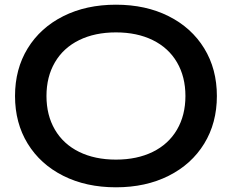

<svg xmlns="http://www.w3.org/2000/svg" viewBox="-20 -784 988 818"><path d="M44 -375Q44 -490 98 -578Q152 -666 249.5 -715Q347 -764 474 -764Q601 -764 698.5 -715Q796 -666 850 -578Q904 -490 904 -375Q904 -260 850 -172Q796 -84 698.5 -35Q601 14 474 14Q347 14 249.5 -35Q152 -84 98 -172Q44 -260 44 -375ZM770 -375Q770 -457 734 -518.5Q698 -580 631 -613Q564 -646 474 -646Q384 -646 317 -613Q250 -580 214 -518.5Q178 -457 178 -375Q178 -293 214 -231.5Q250 -170 317 -137Q384 -104 474 -104Q564 -104 631 -137Q698 -170 734 -231.5Q770 -293 770 -375Z"/></svg>

Font: Unbounded Variable
Style: Regular
Weight: 400
Designer: Luke Prowse, Jean-Baptiste Morizot, Fátima Lázaro, Florian Runge
Foundry: NaN
Version: Version 1.600;FEAKit 1.0